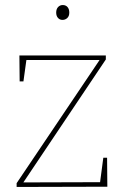

<svg xmlns="http://www.w3.org/2000/svg" viewBox="-20 -742 498 762"><path d="M405 -116 406 -1 46 0V-15L380 -511L384 -504H76L86 -513L73 -419H58L57 -522H400V-506L68 -11L64 -18L386 -19L376 -10L390 -116ZM228 -663Q217 -663 210 -671Q203 -679 203 -692Q203 -706 210.5 -714Q218 -722 229 -722Q241 -722 248 -714Q255 -706 255 -692Q255 -678 247 -670.5Q239 -663 228 -663Z"/></svg>

Font: Bitter Thin Thin
Style: Regular
Weight: 250
Version: Version 2.002